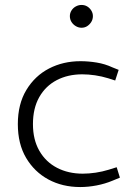

<svg xmlns="http://www.w3.org/2000/svg" viewBox="-20 -748 539 775"><path d="M304 7Q232 7 175.5 -23.5Q119 -54 85.5 -110.5Q52 -167 52 -247Q52 -328 86.5 -385Q121 -442 178 -471.5Q235 -501 305 -501Q337 -501 370.5 -495.5Q404 -490 434 -476L459 -466L445 -423L417 -432Q391 -440 364 -444Q337 -448 312 -448Q254 -448 209 -424.5Q164 -401 138.5 -356Q113 -311 113 -247Q113 -184 139 -139Q165 -94 210.5 -70.5Q256 -47 314 -47Q339 -47 366 -51Q393 -55 419 -63L451 -73L464 -31L435 -19Q404 -6 370 0.5Q336 7 304 7ZM309 -636Q297 -636 286 -642.5Q275 -649 268.5 -659.5Q262 -670 262 -683Q262 -695 268.5 -705.5Q275 -716 286 -722Q297 -728 309 -728Q322 -728 332 -722Q342 -716 348.5 -705.5Q355 -695 355 -683Q355 -670 348.5 -659.5Q342 -649 332 -642.5Q322 -636 309 -636Z"/></svg>

Font: REM ExtraLight
Style: Regular
Weight: 250
Designer: Octavio Pardo
Foundry: Ashler Design
Version: Version 1.005;gftools[0.9.28]